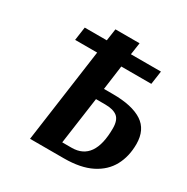

<svg xmlns="http://www.w3.org/2000/svg" viewBox="-157 -822 933 958"><g transform="rotate(30 309.0 -343.0)"><path d="M529 -540H356L337 -400H389Q499 -400 557 -362.5Q615 -325 615 -242Q615 -171 585.5 -116.5Q556 -62 494.5 -31Q433 0 337 0H142L217 -540H90L101 -617H228L238 -686H377L367 -617H540ZM328 -336 290 -65H344Q474 -65 474 -252Q474 -299 451 -317.5Q428 -336 381 -336Z"/></g></svg>

Font: Arsenal SC
Style: Bold Italic
Weight: 700
Italic angle: -9.10001°
Designer: Andrij Shevchenko
Foundry: Stairsfor
Version: Version 2.001; ttfautohint (v1.8.4.7-5d5b)